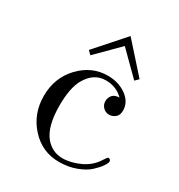

<svg xmlns="http://www.w3.org/2000/svg" viewBox="-159 -758 818 877"><g transform="rotate(30 250.0 -319.5)"><path d="M68.8 -215.8Q68.8 -312 130.9 -377Q192.9 -441.9 276.9 -441.9Q334 -441.9 375 -412.4Q416 -382.8 416 -337.9Q416 -313 401.1 -301.5Q386.2 -290 370.1 -290Q350.1 -290 337.2 -303.5Q324.2 -316.9 324.2 -335.9Q324.2 -352.1 334.7 -366.5Q345.2 -380.9 372.1 -381.8Q335 -418.9 279.8 -418.9Q215.8 -418.9 179.2 -353Q153.3 -306.2 152.8 -214.8Q152.8 -103 194.8 -53.2Q231 -11.2 284.2 -11.2Q328.1 -11.2 375.5 -33.2Q422.9 -55.2 449.2 -98.1Q460.4 -116.2 465.8 -118.2Q470.7 -119.1 474.9 -115Q479 -110.8 479 -106Q479 -97.2 466.6 -79.1Q454.1 -61 431.2 -40Q408.2 -19 367.7 -3.9Q327.1 11.2 278.8 11.2Q189.9 11.2 129.4 -55.2Q68.8 -121.6 68.8 -215.8ZM142.1 -500 274.9 -649.9H275.9L409.7 -500L392.1 -482.9H391.1L275.9 -597.2H274.9L160.6 -482.9H159.7Z"/></g></svg>

Font: CMU Serif Upright Italic
Style: UprightItalic
Weight: 500
Version: Version 0.7.0